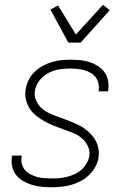

<svg xmlns="http://www.w3.org/2000/svg" viewBox="-20 -779 540 807"><path d="M196 8Q175 8 154.5 6Q134 4 114.5 -2Q95 -8 77.5 -18Q60 -28 48 -43Q36 -58 31.5 -78Q27 -98 30 -119L31 -125H71V-121Q68 -105 72 -90Q76 -75 85.5 -64Q95 -53 108.5 -46Q122 -39 137 -35Q152 -31 168 -30Q184 -29 200 -29Q216 -29 231.5 -30.5Q247 -32 262.5 -36Q278 -40 293.5 -47Q309 -54 321.5 -65Q334 -76 343 -91Q352 -106 355 -121Q359 -144 349.5 -164Q340 -184 324.5 -197.5Q309 -211 288.5 -219.5Q268 -228 248 -235Q228 -242 207.5 -250Q187 -258 169 -268Q151 -278 134 -291Q117 -304 105.5 -321.5Q94 -339 89 -360.5Q84 -382 88 -404Q91 -424 100.5 -443Q110 -462 125.5 -477Q141 -492 159.5 -502Q178 -512 197.5 -518Q217 -524 237 -526Q257 -528 277 -528Q298 -528 318 -526Q338 -524 356.5 -518Q375 -512 391.5 -501.5Q408 -491 419 -476Q430 -461 434 -441Q438 -421 435 -401L434 -395H394L395 -399Q397 -414 393.5 -429Q390 -444 381.5 -455Q373 -466 360.5 -473Q348 -480 334 -484Q320 -488 304.5 -489.5Q289 -491 274 -491Q252 -491 229 -487.5Q206 -484 184 -472.5Q162 -461 146.5 -441.5Q131 -422 127 -399Q123 -377 132 -356.5Q141 -336 157 -322.5Q173 -309 192.5 -300.5Q212 -292 232.5 -285Q253 -278 273 -270Q293 -262 312 -252.5Q331 -243 347 -229.5Q363 -216 375 -199Q387 -182 392.5 -160.5Q398 -139 394 -116Q391 -96 380 -76.5Q369 -57 353 -42Q337 -27 317.5 -17Q298 -7 278 -1.5Q258 4 237 6Q216 8 196 8ZM267 -600 192 -739 224 -756 299 -634 413 -759 441 -736 319 -600Z"/></svg>

Font: Iosevka Term Curly XLt Obl
Style: Regular
Weight: 200
Italic angle: -9°
Designer: Belleve Invis
Foundry: Belleve Invis
Version: Version 32.3.0